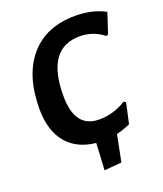

<svg xmlns="http://www.w3.org/2000/svg" viewBox="-147 -747 846 997"><g transform="rotate(-20 276.0 -248.0)"><path d="M257 155 265 7Q160 -4 104 -72.5Q48 -141 48 -259Q48 -444 137 -547.5Q226 -651 387 -651Q482 -651 552 -613L515 -501L504 -497Q447 -543 373 -543Q188 -543 188 -280Q188 -102 323 -102Q401 -102 472 -146L483 -139L458 -26Q420 -9 382 0L353 147Z"/></g></svg>

Font: Alegreya Sans SC
Style: Bold Italic
Weight: 700
Italic angle: -7°
Designer: Juan Pablo del Peral
Foundry: Huerta Tipografica
Version: Version 2.007